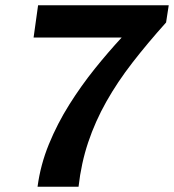

<svg xmlns="http://www.w3.org/2000/svg" viewBox="-20 -706 658 726"><path d="M122 0Q133 -83 165 -161Q197 -239 242 -310.5Q287 -382 338 -445.5Q389 -509 440 -564H107L124 -686H618L608 -621Q538 -543 481 -469.5Q424 -396 382 -321.5Q340 -247 313.5 -168Q287 -89 277 0Z"/></svg>

Font: Chivo Mono SemiBold
Style: Italic
Weight: 600
Italic angle: -8.05°
Monospace: yes
Version: Version 1.008